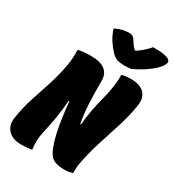

<svg xmlns="http://www.w3.org/2000/svg" viewBox="-231 -1093 1127 1235"><g transform="rotate(30 333.0 -475.5)"><path d="M197 2Q178 6 158 7.5Q138 9 117 9Q53 9 20 -26.5Q-13 -62 -4 -120Q8 -199 31.5 -272Q55 -345 80.5 -422Q106 -499 122 -589Q127 -620 128 -647Q129 -674 129 -701Q148 -705 172 -707.5Q196 -710 220 -710Q363 -710 362 -604Q361 -513 365.5 -433Q370 -353 382 -295L388 -297Q390 -338 400.5 -397.5Q411 -457 426 -513Q439 -559 446.5 -611.5Q454 -664 452 -701Q466 -706 484.5 -708Q503 -710 519 -710Q587 -710 619.5 -677.5Q652 -645 643 -585Q631 -506 604.5 -421.5Q578 -337 550 -250.5Q522 -164 506 -79Q502 -58 500.5 -34.5Q499 -11 500 0Q472 10 439 10Q402 10 375.5 1.5Q349 -7 335 -24Q302 -68 280.5 -165Q259 -262 248 -388L242 -385Q238 -325 228.5 -264.5Q219 -204 205 -144Q195 -102 193.5 -66Q192 -30 197 2ZM488 -766Q478 -765 463.5 -764Q449 -763 441 -763Q410 -763 388.5 -768.5Q367 -774 343 -798Q317 -825 295.5 -858.5Q274 -892 260 -935Q289 -949 312.5 -955Q336 -961 361 -961Q381 -961 391.5 -953Q402 -945 412 -928Q419 -916 427 -905Q435 -894 448 -882H455Q487 -903 507.5 -923Q528 -943 541 -958H547Q601 -958 628.5 -952Q656 -946 665 -936.5Q674 -927 671 -916Q669 -906 661 -893Q653 -880 636 -863Q607 -835 566.5 -809Q526 -783 488 -766Z"/></g></svg>

Font: Recursive Mn Csl St XBk
Style: Italic
Weight: 1000
Italic angle: -15°
Monospace: yes
Version: Version 1.079;hotconv 1.0.112;makeotfexe 2.5.65598; ttfautoh